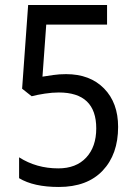

<svg xmlns="http://www.w3.org/2000/svg" viewBox="-20 -734 541 764"><path d="M149 -429 164 -636H406V-714H92L68 -381L106 -351Q129 -357 158.5 -361.5Q188 -366 214 -366Q363 -366 363 -223Q363 -150 323 -107Q283 -64 212 -64Q125 -64 56 -108V-25Q114 10 214 10Q327 10 388.5 -55Q450 -120 450 -229Q450 -325 394 -382Q338 -439 243 -439Q216 -439 192 -435.5Q168 -432 149 -429Z"/></svg>

Font: Noto Sans UI SemiCondensed
Style: Regular
Weight: 400
Width: 4
Designer: Monotype Design Team
Foundry: Monotype Imaging Inc.
Version: 1.001